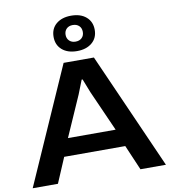

<svg xmlns="http://www.w3.org/2000/svg" viewBox="-104 -1097 1052 1185"><g transform="rotate(-10 421.5 -504.0)"><path d="M3.9 0 326.2 -729H516.1L838.9 0H679.2L611.8 -157.2H229L162.1 0ZM272 -267.1H570.8L458 -521L423.8 -607.9H418L383.8 -521ZM293 -897Q293 -948.7 328.4 -978.3Q363.8 -1007.8 421.9 -1007.8Q481.4 -1007.8 516.1 -977.5Q550.8 -947.3 550.8 -897Q550.8 -845.7 515.1 -815.9Q479.5 -786.1 421.9 -786.1Q362.3 -786.1 327.6 -816.4Q293 -846.7 293 -897ZM368.2 -897Q368.2 -874 383.1 -859.6Q397.9 -845.2 421.9 -845.2Q446.8 -845.2 461.4 -859.4Q476.1 -873.5 476.1 -897Q476.1 -920.9 461.2 -935.1Q446.3 -949.2 421.9 -949.2Q397.5 -949.2 382.8 -934.8Q368.2 -920.4 368.2 -897Z"/></g></svg>

Font: Lumene Sans Expanded
Style: Bold
Weight: 600
Width: 7
Designer: Deni Anggara
Version: Version 1.003;Glyphs 3.1.2 (3151)